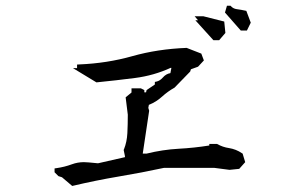

<svg xmlns="http://www.w3.org/2000/svg" viewBox="-20 -711 1040 658"><path d="M167 -120.6V-133.8L173.8 -134.8Q201.2 -138.7 226.1 -147.9Q246.1 -155.3 267.6 -155.3Q276.4 -155.3 285.2 -154.3L315.9 -151.4L408.2 -172.4V-175.8L403.8 -197.3L404.8 -199.2Q415 -224.6 416.5 -254.9Q418 -285.2 418 -317.9L410.6 -377.4L430.7 -394V-408.2H462.9L474.6 -402.3V-394.5H480.5L482.4 -402.3L510.7 -421.4V-430.2L517.1 -431.6Q527.8 -434.1 537.6 -444.8Q548.8 -458 564 -460.4L567.4 -478.5H564.9Q507.3 -452.1 443.1 -443.8Q378.9 -435.5 310.5 -428.7L230 -477.5H244.1V-489.7L251.5 -490.2Q347.2 -494.1 433.6 -518.6Q520 -543 619.6 -546.9L669.9 -527.3L678.7 -503.9L658.7 -482.4L634.3 -473.6L631.8 -465.8L578.1 -410.6Q555.2 -397.9 535.4 -379.9Q515.6 -361.8 490.2 -351.6L488.3 -341.3L491.2 -331.5L469.2 -184.6H482.4Q537.6 -198.2 591.8 -201.2Q646 -204.1 697.3 -212.4V-217.8H723.6Q743.7 -206.5 764.6 -203.6Q789.1 -199.7 809.1 -186L811.5 -184.6L820.3 -155.3L799.8 -132.3L766.6 -128.9L714.4 -135.7H542Q464.8 -119.1 386.5 -106Q308.1 -92.8 227.5 -73.7L192.4 -103.5L180.2 -107.4ZM647 -655.3H676.8L748.5 -637.2L752.4 -598.1L731 -573.2H727.5H714.8H711.4L649.4 -641.6H658.7ZM766.6 -691.4H770Q772.9 -688.5 773.4 -688Q780.3 -681.2 791 -679.7Q806.2 -677.7 824.2 -673.8L839.4 -633.3L826.2 -606.4H808.6H805.2L751 -668L757.8 -691.4Z"/></svg>

Font: Bakudai
Style: Bold
Weight: 700
Version: Version 1.48